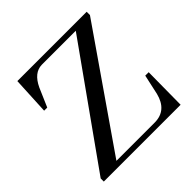

<svg xmlns="http://www.w3.org/2000/svg" viewBox="-157 -718 851 851"><g transform="rotate(-45 268.5 -293.0)"><path d="M505.9 0H24.4V-19.5L409.2 -560.5H196.3C163.1 -559.9 136.7 -538.7 117.2 -497.1L79.1 -409.2H59.6L68.4 -585.9H502.9V-565.4L128.9 -25.4H370.1C420.2 -26 452.1 -53.7 465.8 -108.4L486.3 -202.1H507.8Z"/></g></svg>

Font: Abhaya Libre
Style: Regular
Weight: 400
Designer: Pushpananda Ekanayake, Sol Matas, Pathum Egodawatta
Foundry: Mooniak
Version: Version 1.041; ; ttfautohint (v1.5)